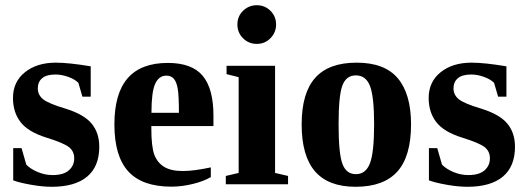

<svg xmlns="http://www.w3.org/2000/svg" viewBox="-20 -714 2040 744"><path d="M364.7 -145.5Q364.7 -68.8 317.6 -29.5Q270.5 9.8 180.7 9.8Q143.6 9.8 98.9 1.7Q54.2 -6.3 31.2 -15.1V-140.1H63.5L82 -75.7Q99.1 -58.6 127 -47.1Q154.8 -35.6 183.6 -35.6Q226.1 -35.6 246.8 -54Q267.6 -72.3 267.6 -100.6Q267.6 -127.4 247.6 -143.6Q227.5 -159.7 160.2 -180.7Q89.4 -202.6 59.8 -240.7Q30.3 -278.8 30.3 -334.5Q30.3 -397 76.7 -434.1Q123 -471.2 196.3 -471.2Q246.6 -471.2 331.5 -457V-339.4H299.3L283.7 -393.1Q269.5 -407.2 243.9 -416.3Q218.3 -425.3 195.3 -425.3Q160.2 -425.3 143.3 -410.9Q126.5 -396.5 126.5 -371.6Q126.5 -345.7 147.5 -329.1Q168.5 -312.5 233.9 -293Q305.2 -271 335 -235.1Q364.7 -199.2 364.7 -145.5Z M630.4 -470.2Q723.6 -470.2 765.4 -420.4Q807.1 -370.6 807.1 -265.6V-225.6H566.4V-217.8Q566.4 -145 578.1 -114.3Q589.8 -83.5 616.2 -67.4Q642.6 -51.3 688.5 -51.3Q731.4 -51.3 796.9 -65.4V-27.8Q770 -11.7 727.3 -1.2Q684.6 9.3 644 9.3Q531.2 9.3 477.3 -49.6Q423.3 -108.4 423.3 -231.9Q423.3 -352.1 474.9 -411.1Q526.4 -470.2 630.4 -470.2ZM625 -420.9Q595.7 -420.9 581.3 -389.2Q566.9 -357.4 566.9 -276.9H673.3Q673.3 -342.3 668.9 -368.9Q664.6 -395.5 654.1 -408.2Q643.6 -420.9 625 -420.9Z M1045.9 -43.9 1096.2 -32.2V0H855V-32.2L904.8 -43.9V-415L857.9 -426.8V-459H1045.9ZM899.9 -619.1Q899.9 -650.9 922.1 -672.4Q944.3 -693.8 975.1 -693.8Q1006.3 -693.8 1028.1 -672.1Q1049.8 -650.4 1049.8 -619.1Q1049.8 -588.4 1028.3 -566.2Q1006.8 -543.9 975.1 -543.9Q943.8 -543.9 921.9 -565.7Q899.9 -587.4 899.9 -619.1Z M1572.8 -231.9Q1572.8 -108.4 1519.8 -49.3Q1466.8 9.8 1357.9 9.8Q1252.4 9.8 1200.7 -50Q1148.9 -109.9 1148.9 -231.9Q1148.9 -353.5 1201.4 -412.4Q1253.9 -471.2 1361.8 -471.2Q1470.7 -471.2 1521.7 -410.4Q1572.8 -349.6 1572.8 -231.9ZM1429.7 -231.9Q1429.7 -339.4 1413.8 -380.6Q1397.9 -421.9 1358.9 -421.9Q1321.3 -421.9 1306.6 -382.3Q1292 -342.8 1292 -231.9Q1292 -119.1 1306.9 -79.1Q1321.8 -39.1 1358.9 -39.1Q1397.5 -39.1 1413.6 -81.3Q1429.7 -123.5 1429.7 -231.9Z M1975.6 -145.5Q1975.6 -68.8 1928.5 -29.5Q1881.3 9.8 1791.5 9.8Q1754.4 9.8 1709.7 1.7Q1665 -6.3 1642.1 -15.1V-140.1H1674.3L1692.9 -75.7Q1710 -58.6 1737.8 -47.1Q1765.6 -35.6 1794.4 -35.6Q1836.9 -35.6 1857.7 -54Q1878.4 -72.3 1878.4 -100.6Q1878.4 -127.4 1858.4 -143.6Q1838.4 -159.7 1771 -180.7Q1700.2 -202.6 1670.7 -240.7Q1641.1 -278.8 1641.1 -334.5Q1641.1 -397 1687.5 -434.1Q1733.9 -471.2 1807.1 -471.2Q1857.4 -471.2 1942.4 -457V-339.4H1910.2L1894.5 -393.1Q1880.4 -407.2 1854.7 -416.3Q1829.1 -425.3 1806.2 -425.3Q1771 -425.3 1754.2 -410.9Q1737.3 -396.5 1737.3 -371.6Q1737.3 -345.7 1758.3 -329.1Q1779.3 -312.5 1844.7 -293Q1916 -271 1945.8 -235.1Q1975.6 -199.2 1975.6 -145.5Z"/></svg>

Font: Tinos
Style: Bold
Weight: 700
Designer: Steve Matteson
Foundry: Monotype Imaging Inc.
Version: Version 1.23